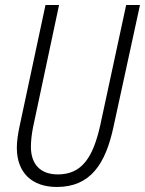

<svg xmlns="http://www.w3.org/2000/svg" viewBox="-20 -734 577 764"><path d="M206 10C339 10 400 -80 432 -231L537 -714H482L379 -236C350 -106 305 -40 210 -40C143 -40 103 -78 103 -150C103 -172 106 -201 112 -230L215 -714H161L58 -232C51 -200 47 -170 47 -146C47 -46 108 10 206 10Z"/></svg>

Font: Noto Sans Condensed Light
Style: Italic
Weight: 300
Width: 3
Italic angle: -12°
Designer: Monotype Design Team
Foundry: Monotype Imaging Inc.
Version: Version 2.013